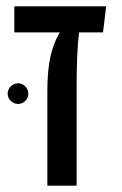

<svg xmlns="http://www.w3.org/2000/svg" viewBox="-20 -584 384 604"><path d="M25 -564V-482H168C143 -439 129 -388 129 -300V0H221V-294C221 -378 223 -441 229 -482H304L314 -564ZM4 -289C4 -272 19 -257 37 -257C55 -257 69 -272 69 -289C69 -307 55 -322 37 -322C19 -322 4 -307 4 -289Z"/></svg>

Font: FiraGO Unicode
Style: Regular
Weight: 400
Designer: bBox Type
Foundry: bBox Type GmbH
Version: Version 1.001;PS 001.001;hotconv 1.0.88;makeotf.lib2.5.64775